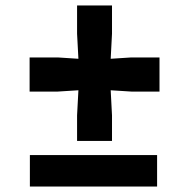

<svg xmlns="http://www.w3.org/2000/svg" viewBox="-20 -683 688 703"><path d="M262.2 -260.7 267.1 -352.5 191.4 -347.7H88.4V-472.7H191.4L267.1 -467.8L262.2 -559.6V-663.1H390.1V-559.6L385.3 -467.8L460.9 -472.7H564V-347.7H460.9L385.3 -352.5L390.1 -260.7V-167H262.2ZM89.4 -115.2H555.2V0H89.4Z"/></svg>

Font: Merriweather
Style: Heavy
Weight: 900
Version: Version 1.003